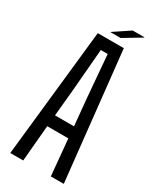

<svg xmlns="http://www.w3.org/2000/svg" viewBox="-227 -974 855 1041"><g transform="rotate(30 200.5 -453.5)"><path d="M33 0 119 -800H282L368 0H287L266 -226H134L114 0ZM141 -298H260L244 -467L222 -729H179L157 -466ZM177 -839V-841L276 -907H349V-905L239 -839Z"/></g></svg>

Font: Big Shoulders Text
Style: Regular
Weight: 400
Designer: Patric King
Foundry: XO Type Co
Version: Version 1.000; ttfautohint (v1.8.2)